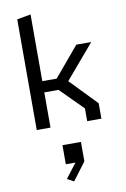

<svg xmlns="http://www.w3.org/2000/svg" viewBox="-118 -832 836 1278"><g transform="rotate(-10 300.0 -192.5)"><path d="M431 0V-86L279 -238H183V0H90V-748L183 -765V-314H280L448 -514H549L353 -284L527 -104V0ZM231 356 306 258H241V129H366V260L276 380Z"/></g></svg>

Font: Moralerspace Krypton JPDOC
Style: Regular
Weight: 400
Version: v0.0.6; ttfautohint (v1.8.4.7-5d5b-dirty) -l 6 -r 45 -G 200 